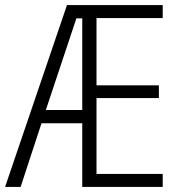

<svg xmlns="http://www.w3.org/2000/svg" viewBox="-21 -800 703 754"><path d="M618 -66V-117H358V-415H603V-465H358V-729H618V-780H242L-1 -66H60L142 -316H302V-66ZM159 -368 279 -728H302V-368Z"/></svg>

Font: Noto Sans Malayalam UI Condensed Light
Style: Regular
Weight: 300
Width: 3
Designer: Jelle Bosma - Monotype Design Team
Foundry: Monotype Imaging Inc.
Version: Version 2.104